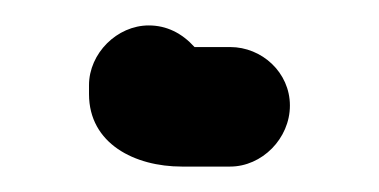

<svg xmlns="http://www.w3.org/2000/svg" viewBox="-20 -115 298 151"><path d="M50 -48V-41C50 -2 86 16 123 16H161C186 16 208 -6 208 -32C208 -58 186 -78 161 -78H133C123 -89 111 -95 97 -95C72 -95 50 -73 50 -48Z"/></svg>

Font: Electronic
Style: ExBlk
Weight: 900
Version: Version 1.011